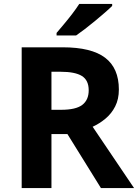

<svg xmlns="http://www.w3.org/2000/svg" viewBox="-20 -954 700 974"><path d="M298 -714Q444 -714 513.5 -661Q583 -608 583 -500Q583 -451 564.5 -414.5Q546 -378 515.5 -352.5Q485 -327 450 -311L660 0H492L322 -274H241V0H90V-714ZM287 -590H241V-397H290Q365 -397 397.5 -422Q430 -447 430 -496Q430 -547 395.5 -568.5Q361 -590 287 -590ZM549 -924Q535 -910 512 -890Q489 -870 462.5 -848Q436 -826 410.5 -806.5Q385 -787 366 -774H267V-787Q283 -806 304.5 -831.5Q326 -857 347 -884.5Q368 -912 382 -934H549Z"/></svg>

Font: Noto Sans Kayah Li
Style: Bold
Weight: 700
Designer: Monotype Design Team, Sérgio Martins
Foundry: Monotype Imaging Inc.
Version: Version 2.002; ttfautohint (v1.8.4.7-5d5b)